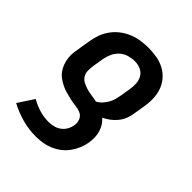

<svg xmlns="http://www.w3.org/2000/svg" viewBox="-206 -658 1013 1013"><g transform="rotate(45 300.0 -152.0)"><path d="M227 224Q174 224 123.5 210Q73 196 29 172L87 84Q116 101 150 111.5Q184 122 220 122Q238 122 256.5 117.5Q275 113 291 101.5Q307 90 316.5 73Q326 56 329 38Q333 17 325 -2Q317 -21 299 -29Q281 -37 260.5 -39Q240 -41 220 -45.5Q200 -50 180.5 -55.5Q161 -61 143.5 -69.5Q126 -78 110 -89.5Q94 -101 83 -116.5Q72 -132 65 -150.5Q58 -169 55.5 -189.5Q53 -210 55.5 -231Q58 -252 62 -273L72 -333Q76 -360 86 -387Q96 -414 113.5 -438Q131 -462 155 -480Q179 -498 206.5 -509Q234 -520 261.5 -524Q289 -528 316 -528Q349 -528 380 -522.5Q411 -517 438 -502.5Q465 -488 484.5 -464.5Q504 -441 513.5 -412.5Q523 -384 523.5 -351.5Q524 -319 518 -287L508 -227Q505 -206 497 -186Q489 -166 475 -148.5Q461 -131 443 -117.5Q425 -104 405 -94Q419 -82 429 -66Q439 -50 444.5 -31.5Q450 -13 450.5 7Q451 27 448 47Q444 72 434 96Q424 120 408.5 141.5Q393 163 371.5 179.5Q350 196 326 206Q302 216 277 220Q252 224 227 224ZM321 -131Q337 -139 349 -152Q361 -165 370 -180Q379 -195 383.5 -211Q388 -227 391 -243L401 -303Q405 -327 403.5 -349.5Q402 -372 391 -390.5Q380 -409 359.5 -418Q339 -427 316 -427Q294 -427 271.5 -420.5Q249 -414 231 -398Q213 -382 203 -360.5Q193 -339 189 -317L179 -256Q176 -237 176 -217.5Q176 -198 185.5 -182.5Q195 -167 212 -158.5Q229 -150 247 -145Q265 -140 284 -137.5Q303 -135 321 -131Z"/></g></svg>

Font: Iosevka Extended Oblique
Style: Bold
Weight: 700
Width: 7
Italic angle: -9°
Monospace: yes
Designer: Belleve Invis
Foundry: Belleve Invis
Version: Version 32.5.0; ttfautohint (v1.8.4)